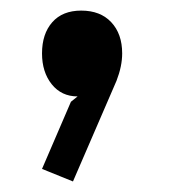

<svg xmlns="http://www.w3.org/2000/svg" viewBox="-20 -175 323 366"><path d="M212.9 -73.2Q212.9 -48.8 202.1 -21L119.1 170.9L60.1 147L115.2 19L127.9 8.8Q97.2 8.8 78.6 -14.4Q60.1 -37.6 60.1 -73.2Q60.1 -110.4 79.6 -132.6Q99.1 -154.8 134.8 -154.8Q171.4 -154.8 192.1 -132.6Q212.9 -110.4 212.9 -73.2Z"/></svg>

Font: Sinkin Sans 400 Regular
Style: Regular
Weight: 400
Designer: Keith Bates
Foundry: K-Type
Version: Sinkin Sans (version 1.0)  by Keith Bates   •   © 2014   www